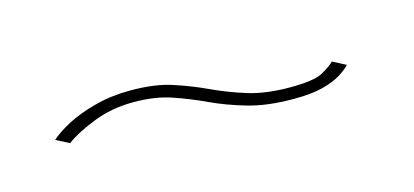

<svg xmlns="http://www.w3.org/2000/svg" viewBox="-25 -441 410 190"><g transform="rotate(-15 180.0 -346.0)"><path d="M262 -321Q280.5 -321 292 -324Q303.5 -327 310.8 -331.5Q318 -336 321.5 -340L308 -347Q303.5 -342.5 294.8 -337.8Q286 -333 261.5 -333Q236.5 -333 218.2 -338.8Q200 -344.5 184 -352Q168 -359.5 150.5 -365.2Q133 -371 108 -371Q88.5 -371 71.5 -366.5Q54.5 -362 42.2 -355.5Q30 -349 23.5 -343L37 -336Q46.5 -343.5 65.8 -351.2Q85 -359 108 -359Q130 -359 146.8 -353.2Q163.5 -347.5 179.5 -340Q195.5 -332.5 215.2 -326.8Q235 -321 262 -321Z"/></g></svg>

Font: Anybody SemiExpanded Thin
Style: Regular
Weight: 250
Width: 6
Version: Version 1.113;gftools[0.9.25]